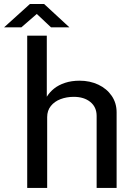

<svg xmlns="http://www.w3.org/2000/svg" viewBox="-59 -917 663 937"><path d="M73.8 -743H169.4V-444.9Q183.6 -467.8 205.4 -485.1Q227.1 -502.4 258.6 -512.8Q290.1 -523.2 329.8 -523.2Q379.8 -523.2 421 -503.8Q462.2 -484.3 486.2 -449.2Q510.1 -414.1 510.1 -369.1V0H412.6V-351.1Q412.6 -394.4 381.8 -419.4Q351.1 -444.4 301 -444.4Q265.9 -444.4 236.3 -433.1Q206.8 -421.9 189 -399.5Q171.2 -377.2 171.2 -345.4V0H73.8ZM120.6 -848.9 45.2 -783.5H-39.2L86.9 -897.4H156.4L279.8 -783.5H190.1Z"/></svg>

Font: Public Sans VF
Style: Regular
Weight: 400
Designer: Pablo Impallari, Rodrigo Fuenzalida (Modified by Dan O. Williams and USWDS)
Version: Version 1.003